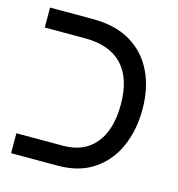

<svg xmlns="http://www.w3.org/2000/svg" viewBox="-92 -673 699 754"><g transform="rotate(15 257.0 -296.0)"><path d="M20 0V-81H209Q295 -81 341 -137.5Q387 -194 387 -296Q387 -402 335.5 -456.5Q284 -511 184 -511H20V-592H194Q286 -592 348 -555Q410 -518 442 -452Q474 -386 474 -299Q474 -215 444 -147Q414 -79 355 -39.5Q296 0 209 0Z"/></g></svg>

Font: Noto Sans Hebrew ExtraCondensed
Style: Regular
Weight: 400
Width: 2
Designer: Monotype Design Team
Foundry: Monotype Imaging Inc.
Version: Version 2.004; ttfautohint (v1.8.4.7-5d5b)